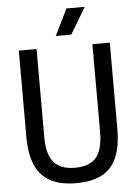

<svg xmlns="http://www.w3.org/2000/svg" viewBox="-62 -994 750 1050"><g transform="rotate(-5 313.0 -469.0)"><path d="M314.5 9.5Q228.5 9.5 173 -19.8Q117.5 -49 90.5 -110.2Q63.5 -171.5 63.5 -268V-740H161V-256.5Q161 -162 198 -118.5Q235 -75 314.5 -75Q394.5 -75 431 -118.5Q467.5 -162 467.5 -256.5V-740H563V-268Q563 -171.5 536.8 -110.2Q510.5 -49 455.5 -19.8Q400.5 9.5 314.5 9.5ZM272 -802 343 -947H443.5L357 -802Z"/></g></svg>

Font: Encode Sans SC Condensed Medium
Style: Regular
Weight: 500
Width: 3
Designer: Multiple Designers
Foundry: Impallari Type
Version: Version 3.002